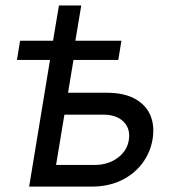

<svg xmlns="http://www.w3.org/2000/svg" viewBox="-20 -694 652 714"><path d="M43 -471.2 54.7 -542.5H431.6L419.9 -471.2ZM177.2 -542.5 199.2 -673.8H282.2L260.3 -542.5ZM220.2 -349.1H377Q440.9 -349.1 481.7 -326.7Q522.5 -304.2 539.1 -265.4Q555.7 -226.6 547.4 -176.3Q539.1 -126.5 509 -86.4Q479 -46.4 430.9 -23.2Q382.8 0 319.8 0H88.4L177.7 -542.5H265.1L188.5 -80.6H331.5Q381.8 -80.6 417.2 -106.7Q452.6 -132.8 459 -172.9Q465.8 -214.8 439.7 -241.2Q413.6 -267.6 364.3 -267.6H206.1Z"/></svg>

Font: Inter 16pt
Style: Italic
Weight: 400
Italic angle: -9.3988°
Version: Version 4.001;git-66647c0bb